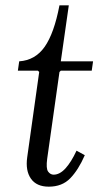

<svg xmlns="http://www.w3.org/2000/svg" viewBox="-20 -690 375 720"><path d="M163 10Q117 10 96 -20Q75 -50 82 -100L127 -420L122 -425H47L52 -460Q112 -464 147.5 -514.5Q183 -565 203 -670H238L208 -460H329L324 -425H208L203 -420L157 -95Q152 -58 160.5 -46.5Q169 -35 181 -35Q204 -35 225.5 -58.5Q247 -82 267 -125L298 -108Q274 -53 243.5 -21.5Q213 10 163 10Z"/></svg>

Font: Brygada 1918
Style: Italic
Weight: 400
Italic angle: -8°
Designer: Mateusz Machalski | Borys Kosmynka | Przemek Hoffer
Foundry: NIEPODLEGLA 2018
Version: Version 3.006